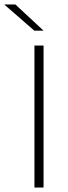

<svg xmlns="http://www.w3.org/2000/svg" viewBox="-67 -844 304 864"><path d="M129 0H88V-639H129ZM2 -824 128.5 -706.5V-706H87.5L-47 -823V-824Z"/></svg>

Font: Anek Latin Medium ExtraLight
Style: Regular
Weight: 250
Version: Version 1.003